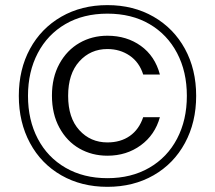

<svg xmlns="http://www.w3.org/2000/svg" viewBox="-20 -723 836 747"><path d="M53.2 -350.1Q53.2 -453.1 96.7 -533Q140.1 -612.8 218.5 -658Q296.9 -703.1 397.9 -703.1Q499 -703.1 577.4 -658Q655.8 -612.8 699.5 -533Q743.2 -453.1 743.2 -350.1Q743.2 -247.1 699.5 -166.5Q655.8 -85.9 577.4 -41Q499 3.9 397.9 3.9Q296.9 3.9 218.5 -41Q140.1 -85.9 96.7 -166.5Q53.2 -247.1 53.2 -350.1ZM88.9 -350.1Q88.9 -255.9 127 -183.3Q165 -110.8 235.1 -70.3Q305.2 -29.8 397.9 -29.8Q490.7 -29.8 560.8 -70.3Q630.9 -110.8 668.9 -183.3Q707 -255.9 707 -350.1Q707 -444.3 668.9 -516.6Q630.9 -588.9 561.5 -629.4Q492.2 -669.9 397.9 -669.9Q304.2 -669.9 234.6 -629.4Q165 -588.9 127 -516.4Q88.9 -443.8 88.9 -350.1ZM182.1 -351.1Q182.1 -279.3 211.2 -226.1Q240.2 -172.9 289.1 -145Q337.9 -117.2 397.9 -117.2Q472.2 -117.2 527.6 -157.7Q583 -198.2 602.1 -267.1H537.1Q521 -219.2 485.1 -194.1Q449.2 -168.9 397.9 -168.9Q332 -168.9 288.6 -216.6Q245.1 -264.2 245.1 -350.1Q245.1 -436 288.6 -484.1Q332 -532.2 397.9 -532.2Q446.8 -532.2 484.4 -506.6Q522 -481 537.1 -433.1H602.1Q583 -504.9 528.1 -544.4Q473.1 -584 397.9 -584Q337.9 -584 289.1 -555.9Q240.2 -527.8 211.2 -474.9Q182.1 -421.9 182.1 -351.1Z"/></svg>

Font: Poppins Light
Style: Regular
Weight: 300
Designer: Ninad Kale (Devanagari), Jonny Pinhorn (Latin)
Foundry: Indian Type Foundry
Version: 4.004